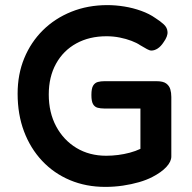

<svg xmlns="http://www.w3.org/2000/svg" viewBox="-20 -718 752 752"><path d="M392 14Q317 14 254 -12.5Q191 -39 145 -88Q99 -137 74 -203.5Q49 -270 49 -351Q49 -427 75 -490Q101 -553 148 -599.5Q195 -646 259.5 -672Q324 -698 401 -698Q433 -698 467 -692.5Q501 -687 533 -675.5Q565 -664 589 -647Q608 -635 621.5 -622.5Q635 -610 636 -594Q637 -585 633 -574.5Q629 -564 621 -553Q610 -536 597.5 -528Q585 -520 573 -520Q566 -520 556 -525.5Q546 -531 529 -541Q516 -550 495 -558Q474 -566 449 -571Q424 -576 397 -576Q330 -576 279 -548Q228 -520 199.5 -468.5Q171 -417 171 -348Q171 -277 200 -223Q229 -169 279.5 -138.5Q330 -108 396 -108Q419 -108 442.5 -111Q466 -114 488.5 -120Q511 -126 530 -135V-293H388Q374 -293 362.5 -296Q351 -299 344.5 -310Q338 -321 338 -346Q338 -372 345 -383Q352 -394 363.5 -397Q375 -400 389 -400H593Q619 -400 631 -391Q643 -382 647 -368.5Q651 -355 651 -338V-105Q651 -85 631.5 -64Q612 -43 577 -25Q554 -13 524.5 -4.5Q495 4 461.5 9Q428 14 392 14Z"/></svg>

Font: Fredoka Medium
Style: Regular
Weight: 500
Designer: Ben Nathan
Foundry: Milena B. Brandão, Ben Nathan
Version: Version 2.001